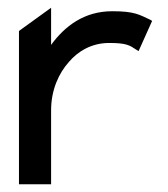

<svg xmlns="http://www.w3.org/2000/svg" viewBox="-20 -476 435 496"><path d="M29 0H112V-191C112 -244 132 -287 158 -316C181 -343 216 -365 262 -365C307 -365 315 -359 333 -347L338 -344L373 -422L368 -425C340 -438 328 -447 270 -447C197 -447 147 -408 112 -360V-456L29 -396Z"/></svg>

Font: Charger Pro
Style: Bd
Weight: 700
Designer: Jasper
Foundry: Cannot Into Space Fonts
Version: Version 1.09